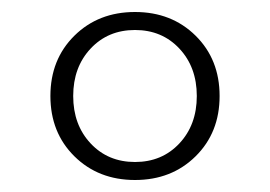

<svg xmlns="http://www.w3.org/2000/svg" viewBox="-20 -744 450 320"><path d="M64 -584Q64 -645 104 -684.5Q144 -724 205 -724Q266 -724 306 -684.5Q346 -645 346 -584Q346 -523 306 -483.5Q266 -444 205 -444Q144 -444 104 -483.5Q64 -523 64 -584ZM308 -584Q308 -632 279 -663Q250 -694 205 -694Q160 -694 131 -663Q102 -632 102 -584Q102 -536 131 -505Q160 -474 205 -474Q250 -474 279 -505Q308 -536 308 -584Z"/></svg>

Font: Thasadith
Style: Regular
Weight: 400
Designer: Cadson Demak Co.,Ltd.
Foundry: Cadson Demak Co.,Ltd.
Version: Version 1.000; ttfautohint (v1.6)